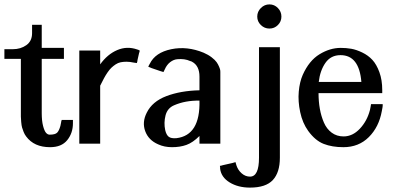

<svg xmlns="http://www.w3.org/2000/svg" viewBox="-21 -654 1842 874"><path d="M311 -108V-101V-93Q311 -48 285 -16Q259 16 207 16Q134 16 98 -33Q91 -42 86.5 -53.5Q82 -65 79.5 -73.5Q77 -82 75.5 -99Q74 -116 74 -123Q74 -130 74 -153.5Q74 -177 74 -183V-386H14H6H-1V-393V-401V-415V-422V-430H6H14H37Q73 -430 99 -448.5Q125 -467 125 -503V-526V-533V-541H133H140H154H162H169V-533V-526V-436H255H262H270V-428V-421V-401V-393V-386H262H255H169V-139Q169 -104 175 -81Q181 -58 188.5 -49.5Q196 -41 205 -41Q230 -41 239 -50Q248 -59 254 -81Q254 -84 257 -96L258 -102L260 -108H266H272H297H303Z M615 -424 614 -418 612 -412 605 -381 604 -374 602 -367 595 -368 588 -369Q570 -373 555 -373Q540 -373 528 -370.5Q516 -368 505.5 -361Q495 -354 486.5 -346Q478 -338 469 -325Q460 -312 452.5 -298Q445 -284 435 -264V-15V-8V0H427H420H355H347H340V-8V-15V-409V-416V-424H347H355H420H427H435V-416V-409V-361Q468 -407 512.5 -426Q557 -445 603 -429L609 -427Z M654 -350 657 -357 661 -364Q686 -415 758.5 -430Q831 -445 906 -414Q927 -405 942.5 -393Q958 -381 965 -371Q972 -361 976.5 -350Q981 -339 981.5 -334.5Q982 -330 982 -327V-105V-14V-7V0H974H967H902H895H887V-8V-15Q887 -18 887 -25Q887 -32 887 -35Q857 -5 828 5.5Q799 16 762 16Q727 16 699 3Q655 -16 640 -57Q625 -98 647 -141Q672 -192 736.5 -216.5Q801 -241 887 -243V-305Q887 -355 853 -373Q850 -375 845 -376Q832 -382 817.5 -384Q803 -386 786 -384.5Q769 -383 753.5 -371Q738 -359 729 -338L726 -332L723 -326L717 -328L710 -330L669 -344L662 -347ZM772 -175Q741 -162 732.5 -128.5Q724 -95 731 -62Q736 -40 747 -31.5Q758 -23 782 -25Q891 -38 887 -196Q823 -197 772 -175Z M1166.5 -617.5Q1183 -634 1205.5 -634Q1228 -634 1244 -617.5Q1260 -601 1260 -578.5Q1260 -556 1244 -540Q1228 -524 1205.5 -524Q1183 -524 1166.5 -540Q1150 -556 1150 -578.5Q1150 -601 1166.5 -617.5ZM1253 -424V64Q1253 131 1221 165.5Q1189 200 1117 200Q1063 200 1024.5 176.5Q986 153 981 114V108L980 101L986 100L993 98L1037 88L1044 86L1051 84L1053 91L1055 98Q1062 120 1079 135Q1096 150 1117 150Q1158 150 1158 64V-424V-431V-439H1166H1173H1238H1245H1253V-431Z M1430 -281H1624Q1614 -403 1529 -403Q1485 -403 1460.5 -368Q1436 -333 1430 -281ZM1668 -180H1674H1680H1705H1713H1721V-172L1720 -164Q1719 -157 1717 -148Q1704 -76 1658 -30Q1612 16 1542 16Q1491 16 1452.5 1Q1414 -14 1382 -58Q1356 -94 1345.5 -143.5Q1335 -193 1339 -237Q1343 -281 1357 -313Q1386 -378 1433.5 -407Q1481 -436 1530 -436Q1555 -436 1578 -432Q1601 -428 1628 -415Q1655 -402 1674 -381.5Q1693 -361 1706 -325.5Q1719 -290 1719 -244V-237V-230H1712H1704H1429Q1429 -192 1435 -158.5Q1441 -125 1453.5 -96Q1466 -67 1489 -50Q1512 -33 1543 -33Q1584 -33 1617 -68Q1650 -103 1663 -153Q1663 -156 1666 -168L1667 -174Z"/></svg>

Font: Loyal Sans
Style: Boldv1
Weight: 700
Version: Version 001.000